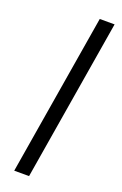

<svg xmlns="http://www.w3.org/2000/svg" viewBox="-143 -771 515 813"><g transform="rotate(20 114.0 -364.0)"><path d="M224.6 -727.5 104 0H37.1L157.7 -727.5Z"/></g></svg>

Font: Inter 28pt Light
Style: Italic
Weight: 300
Italic angle: -9.3988°
Designer: Rasmus Andersson
Foundry: rsms
Version: Version 4.001;git-66647c0bb